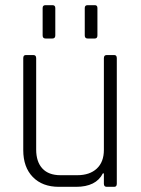

<svg xmlns="http://www.w3.org/2000/svg" viewBox="-20 -723 547 743"><path d="M145 -586V-692Q145 -703 156 -703H183Q194 -703 194 -692V-586Q194 -574 183 -574H156Q145 -574 145 -586ZM308 -586V-692Q308 -703 319 -703H347Q357 -703 357 -692V-586Q357 -574 347 -574H319Q308 -574 308 -586ZM274 0H208Q144 0 107 -38Q70 -76 70 -142V-498Q70 -510 80 -510H109Q120 -510 120 -498V-144Q120 -97 144 -71Q168 -45 214 -45H279Q327 -45 354.5 -70.5Q382 -96 382 -143V-498Q382 -510 393 -510H422Q432 -510 432 -498V-12Q432 0 422 0H393Q382 0 382 -12V-52H378Q352 0 274 0Z"/></svg>

Font: Rajdhani
Style: Regular
Weight: 400
Designer: Satya Rajpurohit, Jyotish Sonowal
Foundry: Indian Type Foundry
Version: Version 1.201 February 1, 2022